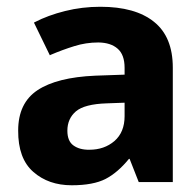

<svg xmlns="http://www.w3.org/2000/svg" viewBox="-20 -533 559 562"><path d="M344.7 -192.9V-232.4L293 -230.5Q227.5 -228.5 202.1 -207Q177.2 -185.5 177.2 -150.4Q177.2 -120.1 194.8 -107.4Q212.9 -94.2 241.7 -94.7Q285.2 -94.7 314.9 -120.1Q344.7 -146 344.7 -192.9ZM273.9 -513.2Q376 -513.2 430.7 -469.2Q485.8 -425.3 485.8 -335V-2V0H483.9H387.2H386.2L385.7 -1L359.4 -67.9H357.4Q324.7 -27.8 289.1 -9.3Q271 0 246.3 4.6Q221.7 9.3 189.9 9.3Q122.1 9.3 77.6 -29.8Q32.7 -68.8 33.2 -150.9Q33.2 -231.4 89.8 -269Q146.5 -306.6 258.8 -311.5L344.7 -314.5V-334.5Q344.7 -373 324.2 -390.6Q304.2 -408.2 268.1 -408.7Q231.4 -408.7 197.3 -397.9Q162.6 -387.2 127.4 -372.1L126 -371.1L125 -373L80.1 -465.3L79.6 -467.3L81.1 -467.8Q120.6 -488.3 170.4 -500.7Q220.2 -513.2 273.9 -513.2Z"/></svg>

Font: MAUL Bold
Style: Bold
Weight: 700
Designer: MAUL
Version: Version 1.0; 2020; ttfautohint (v1.8.3)